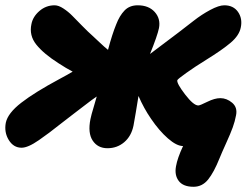

<svg xmlns="http://www.w3.org/2000/svg" viewBox="-27 -550 952 732"><path d="M55.2 13.2Q24.4 13.2 6.3 -16.4Q-11.7 -45.9 -4.9 -82Q2.9 -118.7 54.2 -158.4Q105.5 -198.2 200.2 -249Q229.5 -264.6 250 -276.9Q225.6 -289.6 195.8 -309.1Q139.2 -345.2 111.3 -380.1Q83.5 -415 92.8 -458Q98.1 -486.3 123.3 -508.1Q148.4 -529.8 181.2 -529.8Q196.3 -529.8 214.8 -517.6Q233.4 -505.4 248.5 -490Q263.7 -474.6 286.6 -451.2Q309.6 -427.7 325.2 -414.1Q329.1 -410.6 351.1 -389.9Q373 -369.1 384.8 -359.9Q400.4 -418.9 416 -457Q428.7 -490.2 447.8 -510Q466.8 -529.8 498 -529.8Q540 -529.8 563 -504.2Q585.9 -478.5 579.1 -442.9Q573.2 -414.1 544.9 -344.2Q679.7 -445.3 711.9 -471.2Q741.7 -494.6 774.7 -512.2Q807.6 -529.8 828.1 -529.8Q862.8 -529.8 880.4 -504.6Q897.9 -479.5 891.1 -445.8Q885.3 -415 852.5 -387.2Q819.8 -359.4 758.8 -321.8Q715.3 -294.9 682.9 -271.7Q650.4 -248.5 648.9 -244.1Q646.5 -231.9 678.7 -189.9Q710.9 -147.9 729 -147.9Q735.4 -147.9 763.4 -161.9Q791.5 -175.8 813 -175.8Q837.4 -175.8 858.2 -158.2Q878.9 -140.6 873 -110.8Q868.7 -87.4 860.4 -64.5Q852.1 -41.5 835 -3.9Q817.9 33.7 810.1 53.2Q788.6 106.9 766.4 134.5Q744.1 162.1 710.9 162.1Q671.4 162.1 654.5 139.9Q637.7 117.7 644 84Q649.4 52.7 670.9 6.8Q646.5 6.8 613 -22.5Q579.6 -51.8 548.8 -97.2Q521.5 -136.7 501 -184.1Q489.3 -110.8 481.9 -70.8Q473.6 -30.8 446.5 -7.8Q419.4 15.1 382.8 15.1Q345.7 15.1 326.4 -13.9Q307.1 -43 317.9 -96.2Q319.3 -104 322.5 -115.5Q325.7 -127 331.8 -147.5Q337.9 -168 341.8 -182.1Q326.2 -171.9 295.4 -147.9Q264.6 -124 253.9 -116.2Q236.3 -103 207.8 -80.6Q179.2 -58.1 161.1 -44.4Q143.1 -30.8 121.6 -15.9Q100.1 -1 83.7 6.1Q67.4 13.2 55.2 13.2Z"/></svg>

Font: Shantell Sans Normal
Style: Italic
Weight: 800
Italic angle: -11.31°
Designer: Stephen Nixon, Anya Danilova, Shantell Martin
Foundry: Arrow Type
Version: Version 1.006;[559af2be0]